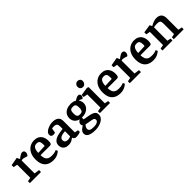

<svg xmlns="http://www.w3.org/2000/svg" viewBox="257 -2058 3565 3565"><g transform="rotate(-45 2040.0 -275.0)"><path d="M28 0V-50L103 -64V-408L24 -424V-475L187 -504L215 -444Q226 -454 245.5 -468.5Q265 -483 288 -495.5Q311 -508 330 -508Q353 -508 367 -494.5Q381 -481 381 -453Q381 -435 372.5 -416.5Q364 -398 349 -386L288 -404Q276 -408 267 -409.5Q258 -411 250 -411Q240 -411 232 -409Q224 -407 217 -404V-66L320 -51V0Z M644 11Q571 11 519 -15.5Q467 -42 439.5 -97Q412 -152 412 -237Q412 -321 441.5 -381.5Q471 -442 523.5 -475Q576 -508 644 -508Q698 -508 733.5 -490.5Q769 -473 790 -444.5Q811 -416 820 -382Q829 -348 829 -313Q829 -260 818 -243.5Q807 -227 782 -227H535Q535 -180 548 -144.5Q561 -109 592 -90Q623 -71 676 -71Q735 -71 766.5 -82Q798 -93 801 -95L819 -58Q815 -54 793 -37Q771 -20 733.5 -4.5Q696 11 644 11ZM535 -286 710 -294Q713 -312 713 -329Q713 -381 698 -407Q683 -433 635 -433Q598 -433 576.5 -414.5Q555 -396 545.5 -363Q536 -330 535 -286Z M1041 10Q990 10 958 -8Q926 -26 912 -55Q898 -84 898 -118Q898 -162 919.5 -192Q941 -222 980 -240.5Q1019 -259 1069 -267L1170 -283V-352Q1170 -376 1162.5 -394Q1155 -412 1137 -421.5Q1119 -431 1087 -431Q1066 -431 1053 -428.5Q1040 -426 1036 -424L1021 -334Q1020 -333 1008 -329Q996 -325 976 -325Q949 -325 932 -337.5Q915 -350 915 -379Q915 -412 937.5 -436Q960 -460 994 -476Q1028 -492 1063.5 -500Q1099 -508 1126 -508Q1176 -508 1211 -494Q1246 -480 1265 -451.5Q1284 -423 1284 -379V-76L1356 -62V-16Q1354 -15 1339 -9.5Q1324 -4 1301 1Q1278 6 1251 6Q1214 6 1199 -8Q1184 -22 1179 -41H1173Q1162 -32 1143 -19.5Q1124 -7 1098.5 1.5Q1073 10 1041 10ZM1097 -68Q1124 -68 1144 -75Q1164 -82 1170 -86V-221Q1112 -217 1079 -205.5Q1046 -194 1032.5 -176Q1019 -158 1019 -134Q1019 -68 1097 -68Z M1584 166Q1527 166 1481 155Q1435 144 1409 119.5Q1383 95 1383 55Q1383 33 1392.5 15Q1402 -3 1417 -17.5Q1432 -32 1449 -43Q1466 -54 1480 -63Q1473 -71 1468.5 -83Q1464 -95 1464 -107Q1464 -132 1481.5 -152.5Q1499 -173 1519 -184Q1476 -194 1449 -217Q1422 -240 1409.5 -270.5Q1397 -301 1397 -331Q1397 -388 1424 -427Q1451 -466 1497.5 -486Q1544 -506 1602 -506Q1638 -506 1666.5 -498.5Q1695 -491 1715 -477Q1722 -482 1737 -492Q1752 -502 1771.5 -510.5Q1791 -519 1809 -519Q1834 -519 1845.5 -506.5Q1857 -494 1857 -471Q1857 -449 1844.5 -434Q1832 -419 1824 -414L1798 -427Q1786 -434 1776.5 -438Q1767 -442 1754 -442Q1771 -419 1778.5 -393Q1786 -367 1786 -345Q1786 -296 1759 -258Q1732 -220 1686.5 -199Q1641 -178 1584 -178H1571V-131L1683 -111Q1732 -102 1765.5 -89.5Q1799 -77 1817 -54.5Q1835 -32 1835 8Q1835 45 1814.5 74Q1794 103 1758.5 123.5Q1723 144 1678 155Q1633 166 1584 166ZM1607 103Q1636 103 1664 97Q1692 91 1711 76Q1730 61 1730 36Q1730 19 1719 5.5Q1708 -8 1672 -14L1529 -40Q1514 -26 1502 -4Q1490 18 1490 40Q1490 72 1516 87.5Q1542 103 1607 103ZM1590 -244Q1618 -244 1635 -252Q1652 -260 1660 -282Q1668 -304 1668 -345Q1668 -379 1662 -399.5Q1656 -420 1640.5 -429.5Q1625 -439 1594 -439Q1563 -439 1545.5 -430.5Q1528 -422 1521.5 -400.5Q1515 -379 1515 -339Q1515 -303 1522 -282Q1529 -261 1545 -252.5Q1561 -244 1590 -244Z M1866 0V-50L1946 -64V-410L1865 -425V-477L2028 -502L2060 -489V-64L2133 -50V0ZM1987 -564Q1956 -564 1936.5 -584.5Q1917 -605 1917 -637Q1917 -668 1939 -692Q1961 -716 1993 -716Q2024 -716 2044 -697.5Q2064 -679 2064 -644Q2064 -613 2043 -588.5Q2022 -564 1987 -564Z M2405 11Q2332 11 2280 -15.5Q2228 -42 2200.5 -97Q2173 -152 2173 -237Q2173 -321 2202.5 -381.5Q2232 -442 2284.5 -475Q2337 -508 2405 -508Q2459 -508 2494.5 -490.5Q2530 -473 2551 -444.5Q2572 -416 2581 -382Q2590 -348 2590 -313Q2590 -260 2579 -243.5Q2568 -227 2543 -227H2296Q2296 -180 2309 -144.5Q2322 -109 2353 -90Q2384 -71 2437 -71Q2496 -71 2527.5 -82Q2559 -93 2562 -95L2580 -58Q2576 -54 2554 -37Q2532 -20 2494.5 -4.5Q2457 11 2405 11ZM2296 -286 2471 -294Q2474 -312 2474 -329Q2474 -381 2459 -407Q2444 -433 2396 -433Q2359 -433 2337.5 -414.5Q2316 -396 2306.5 -363Q2297 -330 2296 -286Z M2652 0V-50L2727 -64V-408L2648 -424V-475L2811 -504L2839 -444Q2850 -454 2869.5 -468.5Q2889 -483 2912 -495.5Q2935 -508 2954 -508Q2977 -508 2991 -494.5Q3005 -481 3005 -453Q3005 -435 2996.5 -416.5Q2988 -398 2973 -386L2912 -404Q2900 -408 2891 -409.5Q2882 -411 2874 -411Q2864 -411 2856 -409Q2848 -407 2841 -404V-66L2944 -51V0Z M3268 11Q3195 11 3143 -15.5Q3091 -42 3063.5 -97Q3036 -152 3036 -237Q3036 -321 3065.5 -381.5Q3095 -442 3147.5 -475Q3200 -508 3268 -508Q3322 -508 3357.5 -490.5Q3393 -473 3414 -444.5Q3435 -416 3444 -382Q3453 -348 3453 -313Q3453 -260 3442 -243.5Q3431 -227 3406 -227H3159Q3159 -180 3172 -144.5Q3185 -109 3216 -90Q3247 -71 3300 -71Q3359 -71 3390.5 -82Q3422 -93 3425 -95L3443 -58Q3439 -54 3417 -37Q3395 -20 3357.5 -4.5Q3320 11 3268 11ZM3159 -286 3334 -294Q3337 -312 3337 -329Q3337 -381 3322 -407Q3307 -433 3259 -433Q3222 -433 3200.5 -414.5Q3179 -396 3169.5 -363Q3160 -330 3159 -286Z M3510 0V-50L3589 -64V-410L3510 -425V-477L3674 -502L3695 -456H3699Q3738 -480 3780.5 -494Q3823 -508 3853 -508Q3922 -508 3956.5 -472.5Q3991 -437 3991 -367V-64L4067 -50V0H3807V-50L3877 -64V-347Q3877 -392 3859 -409Q3841 -426 3789 -426Q3769 -426 3747 -423.5Q3725 -421 3703 -416V-64L3773 -50V0Z"/></g></svg>

Font: Faustina Light SemiBold
Style: Regular
Weight: 600
Version: Version 1.200